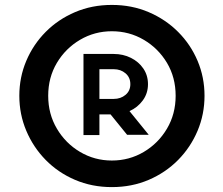

<svg xmlns="http://www.w3.org/2000/svg" viewBox="-20 -745 902 776"><path d="M58.1 -357.9Q58.1 -432.6 86.2 -499Q114.3 -565.4 164.8 -616.2Q215.3 -667 283.4 -696Q351.6 -725.1 432.1 -725.1Q512.7 -725.1 580.8 -696Q648.9 -667 699.7 -616.2Q750.5 -565.4 778.6 -499Q806.6 -432.6 806.6 -357.9Q806.6 -283.2 778.6 -216.6Q750.5 -149.9 700 -98.6Q649.4 -47.4 581.1 -18.1Q512.7 11.2 432.1 11.2Q351.6 11.2 283.2 -18.1Q214.8 -47.4 164.6 -98.6Q114.3 -149.9 86.2 -216.6Q58.1 -283.2 58.1 -357.9ZM174.8 -357.9Q174.8 -284.2 210 -224.9Q245.1 -165.5 303.7 -130.9Q362.3 -96.2 432.1 -96.2Q502.4 -96.2 561 -130.9Q619.6 -165.5 654.8 -224.9Q689.9 -284.2 689.9 -357.9Q689.9 -432.1 654.8 -491Q619.6 -549.8 561 -584.2Q502.4 -618.7 432.1 -618.7Q362.3 -618.7 303.7 -584.2Q245.1 -549.8 210 -491Q174.8 -432.1 174.8 -357.9ZM581.1 -200.2H493.7L426.8 -282.7H381.8V-199.2H317.4V-526.9H439.5Q477.5 -526.9 509 -511.2Q540.5 -495.6 559.3 -468Q578.1 -440.4 578.1 -404.8Q578.1 -367.7 557.1 -339.1Q536.1 -310.5 503.4 -295.9ZM381.8 -345.2H439.5Q467.8 -345.2 487.3 -361.6Q506.8 -377.9 506.8 -404.8Q506.8 -432.1 487.3 -448.7Q467.8 -465.3 439.5 -465.3H381.8Z"/></svg>

Font: Estedad-FD ExtraBold
Style: Regular
Weight: 800
Designer: Amin Abedi
Version: Version 7.3